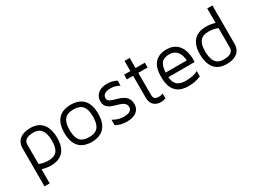

<svg xmlns="http://www.w3.org/2000/svg" viewBox="-45 -1406 3082 2307"><g transform="rotate(-30 1495.5 -252.0)"><path d="M287 -508C97 -508 82 -387 82 -350V185H154V-11C194 1 235 8 278 8C382 8 506 -35 506 -243C506 -473 369 -508 287 -508ZM278 -59C235 -59 193 -67 154 -84V-353C154 -412 199 -442 287 -442C350 -442 434 -421 434 -244C434 -114 388 -59 278 -59Z M843 -508C736 -508 609 -463 609 -250C609 -37 736 8 843 8C950 8 1078 -37 1078 -250C1078 -463 950 -508 843 -508ZM843 -58C730 -58 681 -116 681 -250C681 -384 730 -442 843 -442C957 -442 1006 -384 1006 -250C1006 -116 957 -58 843 -58Z M1245 -363C1245 -426 1307 -439 1358 -439C1410 -439 1451 -421 1478 -405V-477C1445 -493 1402 -508 1350 -508C1220 -508 1173 -433 1173 -363C1173 -188 1441 -265 1441 -131C1441 -74 1379 -62 1327 -62C1275 -62 1223 -79 1179 -106V-30C1215 -10 1264 8 1330 8C1444 8 1513 -44 1513 -131C1513 -327 1245 -265 1245 -363Z M1740 -433H1869V-499H1740V-640H1668V-499H1581V-433H1668V-133C1668 -5 1762 8 1803 8C1828 8 1850 3 1869 -4V-72C1854 -65 1836 -60 1812 -60C1759 -60 1740 -79 1740 -129V-433Z M2172 -508C1945 -508 1953 -296 1953 -243C1953 -35 2077 8 2181 8C2252 8 2311 -4 2359 -27V-101C2317 -76 2261 -64 2188 -64C2085 -64 2035 -107 2026 -207H2390C2390 -207 2392 -223 2392 -242C2392 -261 2399 -508 2172 -508ZM2026 -271C2033 -394 2074 -440 2172 -440C2310 -440 2318 -295 2318 -271H2026Z M2492 -256C2492 -26 2629 8 2711 8C2901 8 2916 -112 2916 -149V-689H2844V-488C2804 -501 2763 -507 2720 -507C2616 -507 2492 -464 2492 -256ZM2564 -256C2564 -385 2611 -441 2720 -441C2763 -441 2805 -432 2844 -416V-146C2844 -87 2799 -58 2711 -58C2648 -58 2564 -78 2564 -256Z"/></g></svg>

Font: Maven Pro
Style: Regular
Weight: 400
Designer: Joe Prince
Foundry: Joe Prince
Version: Version 1.003